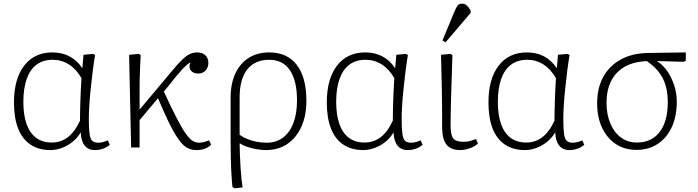

<svg xmlns="http://www.w3.org/2000/svg" viewBox="-20 -802 3794 1044"><path d="M254 14Q190 14 145.5 -16Q101 -46 78.5 -103.5Q56 -161 56 -245Q56 -373 111.5 -445Q167 -517 265 -517Q317 -517 358 -495.5Q399 -474 426 -433H428L434 -504L485 -509L497 -503Q490 -462 484 -413.5Q478 -365 473 -317Q468 -269 465.5 -227Q463 -185 463 -155Q463 -101 467 -73.5Q471 -46 482 -36Q493 -26 515 -26Q525 -26 538 -29Q551 -32 566 -39L577 -15Q563 -2 541.5 6Q520 14 496 14Q460 14 440.5 -10.5Q421 -35 419 -81H418Q402 -53 375.5 -31.5Q349 -10 317.5 2Q286 14 254 14ZM261 -27Q311 -27 349 -56Q387 -85 415 -146Q415 -169 415.5 -195.5Q416 -222 417 -252Q418 -282 419.5 -313.5Q421 -345 423 -377Q395 -426 355 -451.5Q315 -477 267 -477Q215 -477 179.5 -451Q144 -425 125.5 -373.5Q107 -322 107 -248Q107 -177 124.5 -127.5Q142 -78 176.5 -52.5Q211 -27 261 -27Z M1049 14Q1026 14 1007.5 6.5Q989 -1 972 -18.5Q955 -36 937 -65Q925 -83 907.5 -117.5Q890 -152 872 -192.5Q854 -233 839 -268L739 -149V0H693L682 -504L734 -509L745 -503Q743 -464 741.5 -433Q740 -402 739.5 -370.5Q739 -339 739 -299.5Q739 -260 739 -206L910 -410Q946 -454 970 -477Q994 -500 1012.5 -508.5Q1031 -517 1053 -517Q1080 -517 1096.5 -501.5Q1113 -486 1113 -460Q1113 -435 1097.5 -418.5Q1082 -402 1058 -402Q1030 -402 1017 -420Q1004 -438 1016 -462Q1010 -461 999 -452Q988 -443 973 -427Q958 -411 939 -388L871 -304Q890 -263 907.5 -226.5Q925 -190 941.5 -158.5Q958 -127 975 -98Q991 -72 1005 -56Q1019 -40 1033.5 -33Q1048 -26 1064 -26Q1075 -26 1090.5 -30Q1106 -34 1117 -39L1128 -15Q1118 -5 1105.5 1.5Q1093 8 1079 11Q1065 14 1049 14Z M1257 222 1244 215Q1241 188 1238.5 146.5Q1236 105 1235 56Q1234 7 1234 -40V-271Q1234 -347 1259.5 -402Q1285 -457 1332 -487Q1379 -517 1444 -517Q1542 -517 1594 -449Q1646 -381 1646 -253Q1646 -173 1618.5 -112.5Q1591 -52 1542 -19Q1493 14 1426 14Q1402 14 1374 9Q1346 4 1322 -4.5Q1298 -13 1285 -22H1283Q1283 5 1284.5 39.5Q1286 74 1288 108.5Q1290 143 1293 171.5Q1296 200 1299 217ZM1431 -26Q1482 -26 1519 -54Q1556 -82 1575.5 -133.5Q1595 -185 1595 -256Q1595 -363 1556.5 -420Q1518 -477 1444 -477Q1366 -477 1324.5 -424.5Q1283 -372 1283 -273V-69Q1301 -56 1325 -46Q1349 -36 1376 -31Q1403 -26 1431 -26Z M1955 14Q1891 14 1846.5 -16Q1802 -46 1779.5 -103.5Q1757 -161 1757 -245Q1757 -373 1812.5 -445Q1868 -517 1966 -517Q2018 -517 2059 -495.5Q2100 -474 2127 -433H2129L2135 -504L2186 -509L2198 -503Q2191 -462 2185 -413.5Q2179 -365 2174 -317Q2169 -269 2166.5 -227Q2164 -185 2164 -155Q2164 -101 2168 -73.5Q2172 -46 2183 -36Q2194 -26 2216 -26Q2226 -26 2239 -29Q2252 -32 2267 -39L2278 -15Q2264 -2 2242.5 6Q2221 14 2197 14Q2161 14 2141.5 -10.5Q2122 -35 2120 -81H2119Q2103 -53 2076.5 -31.5Q2050 -10 2018.5 2Q1987 14 1955 14ZM1962 -27Q2012 -27 2050 -56Q2088 -85 2116 -146Q2116 -169 2116.5 -195.5Q2117 -222 2118 -252Q2119 -282 2120.5 -313.5Q2122 -345 2124 -377Q2096 -426 2056 -451.5Q2016 -477 1968 -477Q1916 -477 1880.5 -451Q1845 -425 1826.5 -373.5Q1808 -322 1808 -248Q1808 -177 1825.5 -127.5Q1843 -78 1877.5 -52.5Q1912 -27 1962 -27Z M2482 14Q2431 14 2407.5 -16Q2384 -46 2384 -113Q2384 -139 2384 -170.5Q2384 -202 2383.5 -236.5Q2383 -271 2382.5 -307Q2382 -343 2381 -378Q2380 -413 2379.5 -445.5Q2379 -478 2378 -504L2428 -509L2440 -503Q2439 -465 2437.5 -420Q2436 -375 2434.5 -329Q2433 -283 2432 -241.5Q2431 -200 2430.5 -168.5Q2430 -137 2430 -121Q2430 -68 2444.5 -49.5Q2459 -31 2500 -31Q2517 -31 2530.5 -34Q2544 -37 2568 -46L2579 -22Q2570 -12 2554 -4Q2538 4 2519.5 9Q2501 14 2482 14ZM2403 -572 2386 -582 2451 -739Q2460 -760 2467.5 -771Q2475 -782 2493 -782Q2507 -782 2517 -773.5Q2527 -765 2539 -745V-732Z M2834 14Q2770 14 2725.5 -16Q2681 -46 2658.5 -103.5Q2636 -161 2636 -245Q2636 -373 2691.5 -445Q2747 -517 2845 -517Q2897 -517 2938 -495.5Q2979 -474 3006 -433H3008L3014 -504L3065 -509L3077 -503Q3070 -462 3064 -413.5Q3058 -365 3053 -317Q3048 -269 3045.5 -227Q3043 -185 3043 -155Q3043 -101 3047 -73.5Q3051 -46 3062 -36Q3073 -26 3095 -26Q3105 -26 3118 -29Q3131 -32 3146 -39L3157 -15Q3143 -2 3121.5 6Q3100 14 3076 14Q3040 14 3020.5 -10.5Q3001 -35 2999 -81H2998Q2982 -53 2955.5 -31.5Q2929 -10 2897.5 2Q2866 14 2834 14ZM2841 -27Q2891 -27 2929 -56Q2967 -85 2995 -146Q2995 -169 2995.5 -195.5Q2996 -222 2997 -252Q2998 -282 2999.5 -313.5Q3001 -345 3003 -377Q2975 -426 2935 -451.5Q2895 -477 2847 -477Q2795 -477 2759.5 -451Q2724 -425 2705.5 -373.5Q2687 -322 2687 -248Q2687 -177 2704.5 -127.5Q2722 -78 2756.5 -52.5Q2791 -27 2841 -27Z M3441 13Q3377 13 3329 -18.5Q3281 -50 3254 -107Q3227 -164 3227 -240Q3227 -324 3260.5 -384.5Q3294 -445 3356.5 -479Q3419 -513 3505 -514L3709 -517V-472L3698 -466L3553 -470V-469Q3584 -450 3608 -415.5Q3632 -381 3646 -338Q3660 -295 3660 -250Q3660 -170 3633 -111Q3606 -52 3556.5 -19.5Q3507 13 3441 13ZM3443 -27Q3523 -27 3567 -84.5Q3611 -142 3611 -246Q3611 -322 3584.5 -375Q3558 -428 3497 -470L3485 -469Q3385 -462 3331.5 -403Q3278 -344 3278 -243Q3278 -179 3299 -130Q3320 -81 3357 -54Q3394 -27 3443 -27Z"/></svg>

Font: Literata ExtraLight
Style: Regular
Weight: 250
Designer: Latin by Veronika Burian and Jose Scaglione. Greek by Irene Vlachou. Cyrillic by Vera Evstafieva.
Foundry: TypeTogether
Version: Version 3.103;gftools[0.9.29]